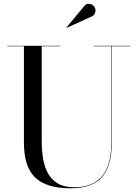

<svg xmlns="http://www.w3.org/2000/svg" viewBox="-20 -996 738 1031"><path d="M679 -750V-747.5H580V-230Q580 -106.5 528.5 -45.8Q477 15 358.5 15Q229 15 168.8 -42.8Q108.5 -100.5 108.5 -230V-747.5H19V-750H304V-747.5H204V-240Q204 -190.5 211.2 -145.5Q218.5 -100.5 237.2 -65.8Q256 -31 290.2 -10.8Q324.5 9.5 378.5 9.5Q445 9.5 489.2 -16.8Q533.5 -43 555.5 -96Q577.5 -149 577.5 -230V-747.5H483V-750ZM338 -846.5 336.5 -848 432 -963Q441.5 -974.5 452.8 -975.5Q464 -976.5 473.8 -971.2Q483.5 -966 488 -957.5Q493 -949.5 492.8 -939.5Q492.5 -929.5 487.8 -921Q483 -912.5 474.5 -908.5Z"/></svg>

Font: Bodoni Moda 72pt
Style: Regular
Weight: 400
Designer: Owen Earl
Foundry: indestructible type
Version: Version 2.005